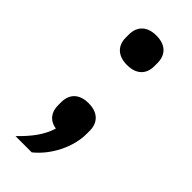

<svg xmlns="http://www.w3.org/2000/svg" viewBox="-221 -575 760 760"><g transform="rotate(45 159.5 -195.0)"><path d="M159 -368C214 -368 239 -399 239 -441V-459C239 -502 214 -533 159 -533C105 -533 79 -502 79 -459V-441C79 -399 105 -368 159 -368ZM159 -154C104 -154 79 -123 79 -80V-62C79 -26 97 2 138 9C122 60 91 99 46 143H137C198 94 239 11 239 -62V-80C239 -123 213 -154 159 -154Z"/></g></svg>

Font: IBM Plex Thai SemiBold
Style: Regular
Weight: 600
Designer: Mike Abbink, Paul van der Laan, Pieter van Rosmalen, Ben Mitchell, Mark Frömberg
Foundry: Bold Monday
Version: Version 1.0